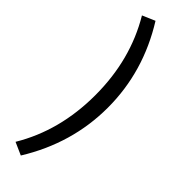

<svg xmlns="http://www.w3.org/2000/svg" viewBox="-338 -828 1031 1031"><g transform="rotate(45 177.5 -312.5)"><path d="M46 167Q172 -43 172 -313Q172 -582 46 -793L118 -824Q267 -585 267 -313Q267 -42 118 199Z"/></g></svg>

Font: `nÑOSM
Style: Regular
Weight: 500
Designer: Ryoko NISHIZUKA ¬âXZm¬º[P (kana & ideographs); Paul D. Hunt (Latin, Greek & Cyrillic); Wenlong ZHANG _ e¬á¬ü¬ô (bopomof
Foundry: Adobe Systems Incorporated
Version: Version 1.00 June 24, 2014, initial release